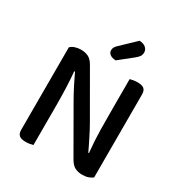

<svg xmlns="http://www.w3.org/2000/svg" viewBox="-192 -963 1042 1106"><g transform="rotate(30 329.5 -410.0)"><path d="M582 -14Q571 -5 554 1Q537 7 514 7Q486 7 465.5 -3.5Q445 -14 428 -43L263 -330Q252 -349 240.5 -370Q229 -391 218.5 -412Q208 -433 198.5 -452.5Q189 -472 182 -487L177 -486Q182 -434 184 -374.5Q186 -315 186 -262V-1Q179 1 165.5 3.5Q152 6 138 6Q108 6 94.5 -5Q81 -16 81 -42V-590Q91 -601 109.5 -607.5Q128 -614 149 -614Q177 -614 198 -604Q219 -594 236 -565L402 -277Q413 -258 424 -237Q435 -216 445.5 -195Q456 -174 465.5 -154.5Q475 -135 482 -120L486 -121Q478 -197 477 -271.5Q476 -346 476 -417V-607Q484 -609 497 -611.5Q510 -614 525 -614Q555 -614 568.5 -603Q582 -592 582 -566ZM415 -827Q442 -826 457 -813Q472 -800 472 -782Q472 -766 465 -755.5Q458 -745 441 -731L352 -660Q327 -661 313.5 -671.5Q300 -682 300 -698Q300 -717 317 -733Z"/></g></svg>

Font: Baloo Bhai 2 Medium
Style: Regular
Weight: 500
Designer: Supriya Tembe, Noopur Datye and Ek Type
Foundry: Ek Type
Version: Version 1.640;PS 1.000;hotconv 16.6.51;makeotf.lib2.5.65220;